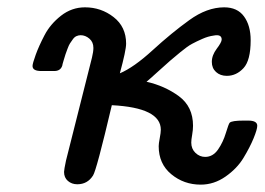

<svg xmlns="http://www.w3.org/2000/svg" viewBox="-20 -498 722 524"><path d="M68.8 -317.9Q68.8 -324.7 77.4 -348.4Q85.9 -372.1 101.6 -402.1Q117.2 -432.1 146.5 -455.1Q175.8 -478 211.9 -478Q255.9 -478 290 -451.4Q324.2 -424.8 324.2 -378.9Q324.2 -360.8 307.1 -297.9Q345.2 -314 396.7 -361.1Q448.2 -408.2 496.6 -443.1Q544.9 -478 591.8 -478Q627.9 -478 646 -453.1Q664.1 -428.2 664.1 -388.2Q664.1 -333 644.5 -312Q625 -291 599.1 -291Q581.1 -291 569.6 -301.5Q558.1 -312 558.1 -329.1Q558.1 -347.2 571.5 -365Q585 -382.8 585 -390.1Q585 -405.3 563 -400.9Q547.9 -398.9 532 -391.8Q516.1 -384.8 504.2 -378.4Q492.2 -372.1 472.7 -356Q453.1 -339.8 444.6 -332.5Q436 -325.2 411.6 -303Q387.2 -280.8 379.9 -274.9Q429.7 -263.7 468.3 -235.4Q506.8 -207 506.8 -154.8Q506.8 -143.6 504.4 -129.9Q502 -116.2 502 -108.9Q502 -91.8 513.4 -80.8Q524.9 -69.8 540 -69.8Q561 -69.8 575 -89.8Q588.9 -109.9 596.4 -135Q604 -160.2 606.9 -163.1Q612.8 -168.9 645 -168.9H657.2Q682.1 -168.9 682.1 -154.8Q682.1 -145 672.1 -120.6Q662.1 -96.2 644.5 -67.1Q627 -38.1 595.5 -16.1Q564 5.9 527.8 5.9Q481.9 5.9 447.5 -22.5Q413.1 -50.8 413.1 -99.1Q413.1 -106 416 -121.1Q418.9 -136.2 418.9 -144Q418.9 -204.1 285.2 -210.9Q243.2 -32.7 233.9 -19Q218.8 4.9 190.9 4.9Q175.8 4.9 165.3 -4.2Q154.8 -13.2 154.8 -28.8Q154.8 -34.7 160.2 -60.1L231 -340.8Q234.9 -356.9 234.9 -367.2Q234.9 -383.3 223.9 -392.6Q212.9 -401.9 200.2 -401.9Q194.3 -401.9 188.7 -399.4Q183.1 -397 178.5 -390.4Q173.8 -383.8 170.9 -379.4Q168 -375 164.1 -364.5Q160.2 -354 158.7 -349.6Q157.2 -345.2 153.6 -333Q149.9 -320.8 149.9 -318.8Q145 -303.7 127 -304.2H94.2Q68.8 -303.7 68.8 -317.9Z"/></svg>

Font: CMU Concrete
Style: BoldItalic
Weight: 700
Italic angle: -14.04°
Version: Version 0.7.0